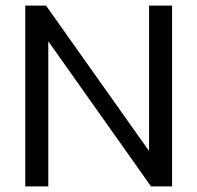

<svg xmlns="http://www.w3.org/2000/svg" viewBox="-20 -664 703 684"><path d="M70 0V-644H144L511 -126V-644H593V0H518L152 -517V0Z"/></svg>

Font: Kanit Light
Style: Regular
Weight: 300
Designer: Katatrad Team
Foundry: CadsonDemak
Version: Version 2.000; ttfautohint (v1.8.3)